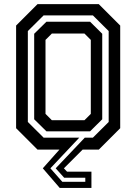

<svg xmlns="http://www.w3.org/2000/svg" viewBox="-20 -720 656 924"><path d="M229.5 -141.5H386.5L417 -172V-528L386.5 -558.5H229.5L199 -528V-172ZM190 -57.5H427L503 -133V-570.5L427 -646H190L114 -570.5V-133ZM203.5 -88 144.5 -146V-557.5L203.5 -615.5H413.5L472 -557.5V-146L413.5 -88ZM361.5 -57.5 222.5 90 280 155H390.5V135.5H289L248 90L388 -57.5ZM455.5 -700 558.5 -597V-103L455.5 0H377.5L287.5 90L302.5 106H420V184.5H267.5L186 90L266 0H160.5L57.5 -103V-597L160.5 -700Z"/></svg>

Font: Tourney Thin SemiBold
Style: Regular
Weight: 600
Version: Version 1.015